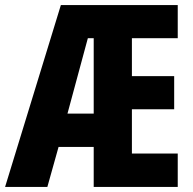

<svg xmlns="http://www.w3.org/2000/svg" viewBox="-24 -734 759 754"><path d="M674 0V-131H494V-305H660V-435H494V-584H674V-714H215L-4 0H162L206 -157H344V0ZM241 -288 321 -584H344V-288Z"/></svg>

Font: Noto Sans Arabic UI XCn XBd
Style: Regular
Weight: 800
Width: 2
Designer: Monotype Design Team, Nadine Chahine and Nizar Qandah
Foundry: Monotype Imaging Inc.
Version: Version 2.010